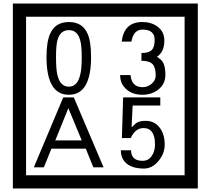

<svg xmlns="http://www.w3.org/2000/svg" viewBox="-20 -980 1195 1090"><path d="M1103 90H53V-960H1103ZM1028 15V-885H128V15ZM497 -656Q497 -442 371 -442Q244 -442 244 -656Q244 -744 265 -789Q294 -855 371 -855Q448 -855 477 -789Q497 -745 497 -656ZM444 -656Q444 -723 435 -752Q420 -809 371 -809Q322 -809 306 -752Q298 -723 298 -656Q298 -587 306 -553Q322 -488 371 -488Q419 -488 435 -554Q444 -587 444 -656ZM919 -556Q919 -504 880.5 -473Q842 -442 789 -442Q734 -442 700 -471Q662 -502 662 -554H721Q727 -485 790 -485Q818 -485 841 -504.5Q864 -524 864 -552Q864 -597 846 -616Q828 -635 783 -635V-679Q825 -679 841.5 -696Q858 -713 858 -754Q858 -812 789 -812Q738 -812 726 -744H671Q684 -855 788 -855Q839 -855 874 -829Q913 -800 913 -750Q913 -685 871 -658Q895 -642 903 -630Q919 -605 919 -556ZM568 -30H510L467 -136H272L229 -30H172L339 -427H399ZM444 -183 368 -366 294 -183ZM915 -160Q916 -111 880.5 -67Q845 -23 796 -23Q741 -23 706 -46Q666 -74 666 -127H724Q724 -67 790 -67Q824 -67 843 -97Q860 -124 860 -159Q860 -253 795 -253Q748 -253 722 -196H672L679 -427H890V-381H733L727 -257Q740 -269 753 -281Q772 -294 807 -294Q859 -294 889 -252Q915 -215 915 -160Z"/></svg>

Font: Unicode BMP Fallback SIL
Style: Regular
Weight: 400
Foundry: NRSI, SIL International
Version: Version 5.1 Based on Unicode 5.1